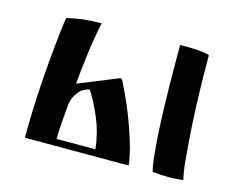

<svg xmlns="http://www.w3.org/2000/svg" viewBox="-71 -545 808 651"><g transform="rotate(15 333.5 -219.5)"><path d="M61 0Q61 -95 67.5 -192Q74 -289 84 -375Q86 -392 87.5 -405Q89 -418 91 -428Q144 -442 212 -442Q201 -392 193.5 -335Q186 -278 181 -222Q216 -236 250.5 -250Q285 -264 319 -278Q324 -280 327 -276Q330 -272 331 -270Q356 -221 377 -168Q398 -115 414 -58Q418 -42 421 -27.5Q424 -13 425 0ZM510 -440Q532 -440 553 -438.5Q574 -437 591 -432Q591 -375 592.5 -312.5Q594 -250 597.5 -189.5Q601 -129 606 -76Q608 -50 611 -31Q614 -12 617 0Q589 3 566 3Q540 3 510 0Q507 -8 504.5 -23Q502 -38 500 -58Q493 -132 490.5 -218.5Q488 -305 488 -386V-440ZM302 -24Q296 -80 275.5 -129Q255 -178 231 -215Q221 -213 213 -208.5Q205 -204 202 -202Q195 -196 186 -182Q177 -168 174 -148Q171 -117 168.5 -86Q166 -55 166 -24Z"/></g></svg>

Font: Ponomar
Style: Regular
Weight: 400
Version: Version 1.301; ttfautohint (v1.8.4.7-5d5b)